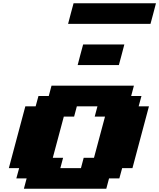

<svg xmlns="http://www.w3.org/2000/svg" viewBox="-20 -1145 966 1165"><path d="M125 0H625L641.6 -62.5H704.1L721.2 -125H783.7Q800.8 -187.5 833.7 -312.5Q866.7 -437.5 883.8 -500H821.3L838.4 -562.5H775.9L792.5 -625H292.5L275.9 -562.5H213.4L196.3 -500H133.8Q117.2 -437.5 83.7 -312.5Q50.3 -187.5 33.7 -125H96.2L79.1 -62.5H141.6ZM471.2 -125H346.2L362.8 -187.5H300.3Q311.5 -229 333.7 -312.3Q356 -395.5 367.2 -437.5H429.7L446.3 -500H571.3L554.7 -437.5H617.2Q606 -396 583.7 -312.5Q561.5 -229 550.3 -187.5H487.8ZM451.2 -750H701.2Q707 -771 718 -812.5Q729 -854 734.4 -875H484.4Q478.5 -854 467.5 -812.5Q456.5 -771 451.2 -750ZM393.1 -1000H893.1Q898.9 -1020.5 909.9 -1062.5Q920.9 -1104.5 926.3 -1125H426.3Q420.4 -1104 409.4 -1062.3Q398.4 -1020.5 393.1 -1000Z"/></svg>

Font: Faithful 32x
Style: BoldOblique
Weight: 400
Foundry: Faithful Resource Pack
Version: Version 1.0; January 27, 2023